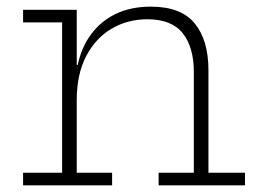

<svg xmlns="http://www.w3.org/2000/svg" viewBox="-20 -558 781 578"><path d="M211 -38H317.5V0H49.5V-38H167V-490.5H49.5V-528.5H211ZM563.5 -38V-341.5Q563.5 -415.5 530.2 -457.8Q497 -500 423.5 -500Q364.5 -500 316.2 -471.8Q268 -443.5 239.5 -389Q211 -334.5 211 -256.5L199.5 -362.5H214Q225 -415 254 -454.5Q283 -494 328.2 -516Q373.5 -538 434 -538Q525 -538 566.2 -487.5Q607.5 -437 607.5 -346.5V-38H717.5V0H457.5V-38Z"/></svg>

Font: Hepta Slab Light
Style: Regular
Weight: 300
Designer: Michael LaGattuta
Foundry: Michael LaGattuta
Version: Version 1.102